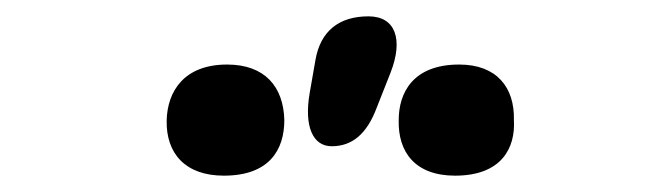

<svg xmlns="http://www.w3.org/2000/svg" viewBox="-20 -865 790 235"><path d="M254 -650C310 -650 328 -682 328 -718C327 -759 304 -786 258 -786C205 -786 185 -753 184 -718C183 -677 207 -650 254 -650ZM386 -686C411 -686 429 -701 441 -733L458 -776C474 -817 464 -845 431 -845C395 -845 372 -827 366 -791L359 -751C352 -710 363 -686 386 -686ZM468 -718C467 -679 488 -650 537 -650C594 -650 611 -684 609 -718C610 -758 588 -786 542 -786C485 -786 468 -751 468 -718Z"/></svg>

Font: 寒蝉团圆体 Round
Style: Regular
Weight: 500
Designer: 寒蝉字型
Version: Version 2.700;Glyphs 3.1.1 (3135)